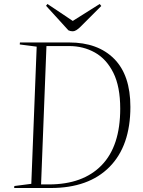

<svg xmlns="http://www.w3.org/2000/svg" viewBox="-20 -943 717 963"><path d="M51 0 52 -10 137 -21 164 -709 79 -720 80 -730H327Q471 -730 552.5 -648Q634 -566 634 -407Q634 -212 529.5 -106Q425 0 234 0ZM186 -18H225Q396 -18 489.5 -114Q583 -210 583 -398Q583 -509 548.5 -578Q514 -647 456 -679.5Q398 -712 327 -712H213ZM211 -914 218 -923 345 -838 480 -923 488 -913 384 -809Q361 -786 345 -786Q333 -786 323 -791Z"/></svg>

Font: Display Extralight
Style: Italic
Weight: 200
Italic angle: -2°
Designer: Latin by Veronika Burian and Jose Scaglione. Greek by Irene Vlachou. Cyrillic by Vera Evstafieva
Foundry: TypeTogether
Version: Version 3.002